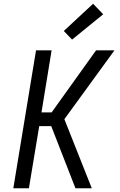

<svg xmlns="http://www.w3.org/2000/svg" viewBox="-20 -1003 640 1023"><path d="M469 0H382L253 -331H189L134 0H51L172 -735H255L201 -404H255L492 -735H590L323 -368ZM364 -792 320 -838 476 -983 530 -927Z"/></svg>

Font: Iosevka Extended
Style: Italic
Weight: 400
Width: 7
Italic angle: -9°
Monospace: yes
Designer: Belleve Invis
Foundry: Belleve Invis
Version: Version 32.5.0; ttfautohint (v1.8.4)